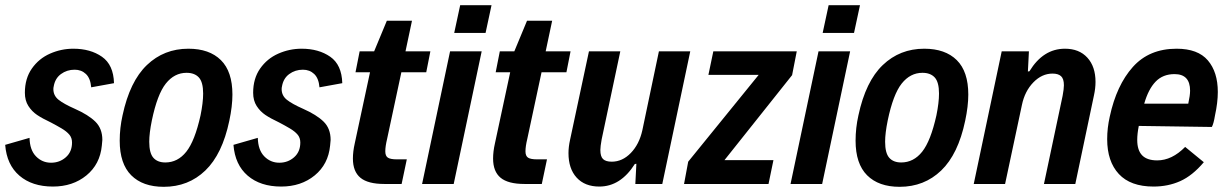

<svg xmlns="http://www.w3.org/2000/svg" viewBox="-33 -710 4737 741"><path d="M-13 -151 81 -178Q82 -131 106 -106.5Q130 -82 164 -82Q197 -82 221 -103Q245 -124 245 -160Q245 -178 234.5 -190.5Q224 -203 204.5 -214.5Q185 -226 164 -237Q130 -253 110 -266.5Q90 -280 76.5 -301Q63 -322 63 -352Q63 -407 90 -445.5Q117 -484 160 -503Q203 -522 250 -522Q316 -522 360.5 -491Q405 -460 407 -389L319 -373Q316 -408 298.5 -424.5Q281 -441 255 -441Q225 -441 202 -424Q179 -407 174 -375Q173 -372 173 -366Q173 -341 193 -325Q213 -309 256 -290Q308 -267 335 -240.5Q362 -214 362 -170Q362 -164 360 -148Q353 -76 300.5 -33Q248 10 171 10Q91 10 42 -32Q-7 -74 -13 -151Z M429 -167Q429 -216 440 -265Q468 -396 534 -459Q600 -522 694 -522Q775 -522 819.5 -478Q864 -434 864 -345Q864 -300 852 -244Q825 -115 759.5 -52Q694 11 599 11Q518 11 473.5 -33.5Q429 -78 429 -167ZM741 -265Q751 -314 751 -349Q751 -393 734.5 -411Q718 -429 687 -429Q640 -429 607 -387.5Q574 -346 553 -245Q543 -196 543 -163Q543 -119 559 -101Q575 -83 605 -83Q653 -83 686 -124.5Q719 -166 741 -265Z M868 -151 962 -178Q963 -131 987 -106.5Q1011 -82 1045 -82Q1078 -82 1102 -103Q1126 -124 1126 -160Q1126 -178 1115.5 -190.5Q1105 -203 1085.5 -214.5Q1066 -226 1045 -237Q1011 -253 991 -266.5Q971 -280 957.5 -301Q944 -322 944 -352Q944 -407 971 -445.5Q998 -484 1041 -503Q1084 -522 1131 -522Q1197 -522 1241.5 -491Q1286 -460 1288 -389L1200 -373Q1197 -408 1179.5 -424.5Q1162 -441 1136 -441Q1106 -441 1083 -424Q1060 -407 1055 -375Q1054 -372 1054 -366Q1054 -341 1074 -325Q1094 -309 1137 -290Q1189 -267 1216 -240.5Q1243 -214 1243 -170Q1243 -164 1241 -148Q1234 -76 1181.5 -33Q1129 10 1052 10Q972 10 923 -32Q874 -74 868 -151Z M1329 -98Q1329 -125 1336 -156L1395 -431H1339L1355 -512H1411L1460 -630H1557L1532 -512H1628L1612 -431H1516L1461 -174Q1454 -145 1454 -126Q1454 -108 1464 -101.5Q1474 -95 1499 -95H1537L1517 0H1450Q1387 0 1358 -24Q1329 -48 1329 -98Z M1743 -690H1864L1841 -583H1720ZM1704 -512H1826L1718 0H1596Z M1870 -98Q1870 -125 1877 -156L1936 -431H1880L1896 -512H1952L2001 -630H2098L2073 -512H2169L2153 -431H2057L2002 -174Q1995 -145 1995 -126Q1995 -108 2005 -101.5Q2015 -95 2040 -95H2078L2058 0H1991Q1928 0 1899 -24Q1870 -48 1870 -98Z M2523 0H2419L2423 -78L2417 -77Q2362 10 2280 10Q2224 10 2192.5 -24.5Q2161 -59 2161 -119Q2161 -143 2167 -170L2240 -512H2361L2289 -172Q2284 -144 2284 -131Q2284 -106 2294.5 -96Q2305 -86 2328 -86Q2369 -86 2401.5 -119.5Q2434 -153 2446 -207L2510 -512H2631Z M3024 -420 2763 -92H2952L2933 0H2607L2623 -86L2895 -421H2701L2720 -512H3042Z M3165 -690H3286L3263 -583H3142ZM3126 -512H3248L3140 0H3018Z M3269 -167Q3269 -216 3280 -265Q3308 -396 3374 -459Q3440 -522 3534 -522Q3615 -522 3659.5 -478Q3704 -434 3704 -345Q3704 -300 3692 -244Q3665 -115 3599.5 -52Q3534 11 3439 11Q3358 11 3313.5 -33.5Q3269 -78 3269 -167ZM3581 -265Q3591 -314 3591 -349Q3591 -393 3574.5 -411Q3558 -429 3527 -429Q3480 -429 3447 -387.5Q3414 -346 3393 -245Q3383 -196 3383 -163Q3383 -119 3399 -101Q3415 -83 3445 -83Q3493 -83 3526 -124.5Q3559 -166 3581 -265Z M3833 -512H3938L3934 -434L3940 -435Q3993 -522 4077 -522Q4132 -522 4163.5 -487.5Q4195 -453 4195 -394Q4195 -369 4189 -342L4117 0H3996L4068 -340Q4073 -367 4073 -381Q4073 -406 4062 -416Q4051 -426 4029 -426Q3988 -426 3955 -392Q3922 -358 3911 -305L3846 0H3725Z M4667 -355Q4667 -314 4656 -264Q4651 -233 4644 -220L4362 -224Q4356 -194 4356 -170Q4356 -130 4375 -110.5Q4394 -91 4433 -91Q4490 -91 4541 -143L4613 -84Q4569 -32 4522 -11Q4475 10 4419 10Q4330 10 4285 -38.5Q4240 -87 4240 -173Q4240 -216 4250 -260Q4276 -381 4339 -451.5Q4402 -522 4508 -522Q4590 -522 4628.5 -477Q4667 -432 4667 -355ZM4383 -310H4553Q4560 -342 4560 -360Q4560 -424 4500 -424Q4455 -424 4427 -395Q4399 -366 4383 -310Z"/></svg>

Font: Decalotype SemiBold Italic
Style: Regular
Weight: 600
Italic angle: -12°
Designer: Alfredo Marco Pradil
Foundry: Alfredo Marco Pradil
Version: Version 1.0